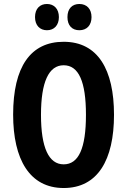

<svg xmlns="http://www.w3.org/2000/svg" viewBox="-20 -935 639 965"><path d="M156 -849C156 -807 181 -783 216 -783C252 -783 276 -808 276 -849C276 -890 252 -915 216 -915C181 -915 156 -892 156 -849ZM319 -849C319 -807 342 -783 379 -783C416 -783 440 -808 440 -849C440 -890 416 -915 379 -915C343 -915 319 -892 319 -849ZM553 -358C553 -585 472 -725 300 -725C134 -725 46 -600 46 -359C46 -134 129 10 300 10C471 10 553 -131 553 -358ZM186 -358C186 -523 225 -607 300 -607C375 -607 412 -526 412 -358C412 -189 375 -109 300 -109C225 -109 186 -193 186 -358Z"/></svg>

Font: Noto Sans Kannada ExtraCondensed
Style: Bold
Weight: 700
Width: 2
Designer: Jelle Bosma - Monotype Design Team
Foundry: Monotype Imaging Inc.
Version: Version 2.005